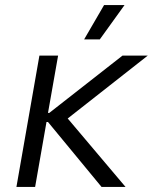

<svg xmlns="http://www.w3.org/2000/svg" viewBox="-20 -740 605 760"><path d="M45 0H119L164 -257H170L382 0H477L248 -271L565 -520H465L175 -293H170L210 -520H136ZM375 -584 473 -720H392L313 -584Z"/></svg>

Font: Fixel Display
Style: Italic
Weight: 400
Italic angle: -10°
Designer: AlfaBravo + MacPaw
Foundry: Kyrylo Tkachov, Marchela Mozhyna, Serhii Makarenko, Maria Weinstein, Zakhar Kryvoshyya
Version: Version 1.210;Glyphs 3.2 (3217)